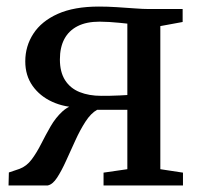

<svg xmlns="http://www.w3.org/2000/svg" viewBox="-20 -565 608 585"><path d="M6 0 7 -39.5 39.5 -50.5Q61 -58.5 76.5 -79.2Q92 -100 105.5 -126.8Q119 -153.5 134.2 -180Q149.5 -206.5 170.2 -225.5Q191 -244.5 220.5 -249L224 -237.5Q177 -237.5 139.2 -254.8Q101.5 -272 79.2 -303.5Q57 -335 57 -378Q57 -424.5 81.8 -462.5Q106.5 -500.5 156.2 -522.8Q206 -545 281.5 -545Q307.5 -545 335.8 -543.2Q364 -541.5 390 -539.5Q416 -537.5 434 -537.5H536.5V-498L468.5 -485.5V-49.5L537.5 -39V0H295.5V-39L368 -49.5V-230.5H276Q257 -220 240.5 -194.5Q224 -169 209.5 -137Q195 -105 181.2 -74.8Q167.5 -44.5 154 -23.8Q140.5 -3 125.5 0ZM288.5 -273Q300.5 -273 315.8 -273.2Q331 -273.5 345.2 -274.2Q359.5 -275 368 -275.5V-493Q359 -494 344.2 -495.5Q329.5 -497 313.2 -498Q297 -499 283.5 -499Q243 -499 216.2 -485.2Q189.5 -471.5 176 -446Q162.5 -420.5 162.5 -384Q162.5 -345.5 178.2 -320.8Q194 -296 222.5 -284.5Q251 -273 288.5 -273Z"/></svg>

Font: Merriweather 60pt
Style: Regular
Weight: 400
Version: Version 2.100